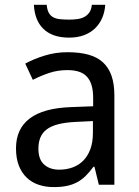

<svg xmlns="http://www.w3.org/2000/svg" viewBox="-20 -761 571 791"><path d="M387.2 0 369.1 -74.2H365.2Q349.1 -52.2 333 -36.4Q316.9 -20.5 297.9 -10.3Q278.8 0 255.4 4.9Q231.9 9.8 201.2 9.8Q167.5 9.8 139.2 0.2Q110.8 -9.3 90.1 -29.1Q69.3 -48.8 57.6 -78.9Q45.9 -108.9 45.9 -149.9Q45.9 -230 102.3 -272.9Q158.7 -315.9 273.9 -319.8L363.8 -323.2V-356.9Q363.8 -389.6 356.7 -411.6Q349.6 -433.6 336.2 -447Q322.8 -460.4 303 -466.3Q283.2 -472.2 257.8 -472.2Q217.3 -472.2 182.4 -460.4Q147.5 -448.7 115.2 -432.1L84 -499Q120.1 -518.6 164.6 -532.2Q209 -545.9 257.8 -545.9Q307.6 -545.9 344 -535.9Q380.4 -525.9 404.1 -504.2Q427.7 -482.4 439.5 -448.7Q451.2 -415 451.2 -367.2V0ZM224.1 -62Q253.9 -62 279.3 -71.3Q304.7 -80.6 323.2 -99.4Q341.8 -118.2 352.3 -146.7Q362.8 -175.3 362.8 -213.9V-262.2L293 -258.8Q249 -256.8 219.2 -249Q189.5 -241.2 171.6 -227.3Q153.8 -213.4 146 -193.6Q138.2 -173.8 138.2 -148.9Q138.2 -104 161.9 -83Q185.5 -62 224.1 -62ZM413.6 -741.2Q411.6 -711.4 400.9 -686.8Q390.1 -662.1 371.3 -644Q352.5 -626 325.9 -616Q299.3 -606 264.6 -606Q229 -606 202.4 -615.5Q175.8 -625 158 -642.8Q140.1 -660.6 130.6 -685.5Q121.1 -710.4 119.6 -741.2H172.4Q174.3 -720.2 181.2 -708Q188 -695.8 199.7 -689.7Q211.4 -683.6 227.8 -681.9Q244.1 -680.2 265.6 -680.2Q283.2 -680.2 299.1 -682.4Q314.9 -684.6 327.4 -691.2Q339.8 -697.8 348.1 -709.7Q356.4 -721.7 358.4 -741.2Z"/></svg>

Font: Droid Sans
Style: Regular
Weight: 400
Foundry: Ascender Corporation
Version: Version 1.00 build 114